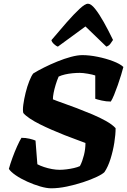

<svg xmlns="http://www.w3.org/2000/svg" viewBox="-20 -1018 687 1038"><path d="M257 0Q232 0 197.5 -10Q163 -20 127.5 -36Q92 -52 65 -70.5Q38 -89 28 -105Q35 -131 47 -164Q59 -197 72.5 -227Q86 -257 96 -273Q119 -273 140 -268Q161 -263 172 -258L182 -130Q197 -122 218 -115Q239 -108 261 -104Q283 -100 302 -100Q319 -100 339.5 -102.5Q360 -105 379.5 -109.5Q399 -114 412 -120Q419 -133 424.5 -148.5Q430 -164 434 -180Q438 -196 440 -212.5Q442 -229 442 -245Q422 -253 392.5 -263.5Q363 -274 329 -287.5Q295 -301 260.5 -316Q226 -331 195 -346.5Q164 -362 141 -377.5Q118 -393 106 -407Q102 -422 106 -452Q110 -482 118.5 -516.5Q127 -551 138.5 -580Q150 -609 160 -621Q184 -636 218 -653Q252 -670 290 -685.5Q328 -701 363.5 -710.5Q399 -720 425 -720Q463 -720 507.5 -711Q552 -702 590.5 -687.5Q629 -673 647 -656Q643 -640 635 -613.5Q627 -587 617 -558.5Q607 -530 597 -505.5Q587 -481 579 -469Q554 -469 530 -474.5Q506 -480 495 -484V-610Q481 -615 454.5 -619.5Q428 -624 411 -624Q393 -624 372 -622Q351 -620 331.5 -615.5Q312 -611 297 -604Q288 -583 281 -560Q274 -537 270 -516.5Q266 -496 266 -481Q285 -473 319.5 -461Q354 -449 396 -433Q438 -417 479.5 -399.5Q521 -382 554.5 -363Q588 -344 605 -325Q605 -291 598 -246.5Q591 -202 577.5 -159Q564 -116 545 -88Q535 -77 503.5 -62Q472 -47 429.5 -33Q387 -19 341.5 -9.5Q296 0 257 0ZM293 -766Q283 -769 271.5 -780Q260 -791 258 -801Q300 -851 339.5 -896Q379 -941 409.5 -969.5Q440 -998 455 -998Q472 -998 494 -970.5Q516 -943 541 -898.5Q566 -854 591 -802Q584 -791 576 -780.5Q568 -770 555 -766L442 -875Z"/></svg>

Font: Texturina Medium 12pt Black
Style: Italic
Weight: 900
Italic angle: -11°
Version: Version 1.002